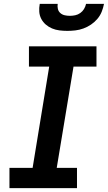

<svg xmlns="http://www.w3.org/2000/svg" viewBox="-20 -975 559 995"><path d="M29 0V-105H149L235 -630H130V-735H480V-630H361L274 -105H379V0ZM329 -815Q308 -815 288 -817.5Q268 -820 250 -827.5Q232 -835 217.5 -847.5Q203 -860 194 -877Q185 -894 183.5 -914Q182 -934 186 -955H279Q277 -941 280 -928.5Q283 -916 292.5 -907.5Q302 -899 315 -896Q328 -893 342 -893Q356 -893 370 -896Q384 -899 396 -907.5Q408 -916 415.5 -928.5Q423 -941 426 -955H519Q515 -934 507 -914Q499 -894 484.5 -877Q470 -860 451.5 -847.5Q433 -835 412.5 -827.5Q392 -820 371 -817.5Q350 -815 329 -815Z"/></svg>

Font: Iosevka SS04 Extrabold
Style: Italic
Weight: 800
Italic angle: -9°
Monospace: yes
Designer: Belleve Invis
Foundry: Belleve Invis
Version: Version 19.0.0; ttfautohint (v1.8.4)